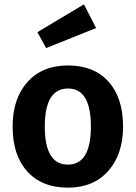

<svg xmlns="http://www.w3.org/2000/svg" viewBox="-20 -847 624 883"><path d="M366 -827 422 -718 192 -626 152 -699ZM546 -265Q546 -138 478 -61Q410 16 292 16Q173 16 105.5 -58.5Q38 -133 38 -265Q38 -393 106 -469.5Q174 -546 293 -546Q412 -546 479 -471.5Q546 -397 546 -265ZM293 -440Q186 -440 186 -265Q186 -90 292 -90Q398 -90 398 -265Q398 -440 293 -440Z"/></svg>

Font: FiraGO SemiBold
Style: Regular
Weight: 600
Designer: bBox Type
Foundry: bBox Type GmbH
Version: Version 1.001;PS 001.001;hotconv 1.0.88;makeotf.lib2.5.64775